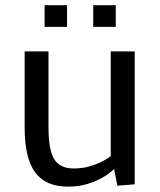

<svg xmlns="http://www.w3.org/2000/svg" viewBox="-20 -694 604 723"><path d="M236.3 8.8Q151.4 8.8 112.1 -45.2Q72.8 -99.1 72.8 -213.9V-500.5H162.6V-217.3Q162.6 -174.8 167.5 -144.8Q172.4 -114.7 183.1 -96.2Q204.1 -59.6 257.3 -59.6Q288.1 -59.6 313.7 -66.7Q339.4 -73.7 357.9 -82.5Q380.4 -93.3 397 -106V-500.5H487.3V0L421.9 5.4L409.7 -57.6Q390.1 -38.6 364.3 -24.4Q341.8 -11.7 309.8 -1.5Q277.8 8.8 236.3 8.8ZM331.1 -592.8V-674.3H416V-592.8ZM147.9 -592.8V-674.3H232.4V-592.8Z"/></svg>

Font: Mako
Style: Regular
Weight: 400
Designer: vernon adams
Foundry: vernon adams
Version: Version 1.100; ttfautohint (v1.8.4.7-5d5b);gftools[0.9.33]